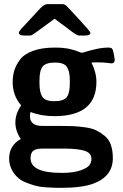

<svg xmlns="http://www.w3.org/2000/svg" viewBox="-20 -698 590 924"><path d="M71 -540Q71 -546 83.5 -560.5Q96 -575 173 -657Q192 -678 208 -678H276Q280 -678 283 -678Q286 -678 289 -676.5Q292 -675 293.5 -674.5Q295 -674 298.5 -671Q302 -668 303 -667Q304 -666 308.5 -661Q313 -656 315 -654Q336 -631 367 -598Q415 -546 415 -540Q415 -527 388 -527H366Q363 -527 361 -527Q359 -527 356.5 -527.5Q354 -528 351.5 -529.5Q349 -531 346 -532.5Q343 -534 338 -537.5Q333 -541 327.5 -544.5Q322 -548 313.5 -555Q305 -562 296 -568.5Q287 -575 272 -586Q257 -597 243 -608Q139 -531 133 -529Q129 -527 120 -527H98Q71 -527 71 -540ZM24 65Q24 2 80 -29Q54 -68 54 -108Q54 -150 81 -190V-192Q41 -238 41 -303Q41 -332 48.5 -357.5Q56 -383 75.5 -410Q95 -437 138 -453Q181 -469 243 -469H246Q286 -469 314.5 -462.5Q343 -456 356.5 -450Q370 -444 374 -444Q377 -444 396 -450Q415 -456 445 -462.5Q475 -469 503 -469Q517 -469 521 -461.5Q525 -454 530 -425Q531 -417 532 -412Q533 -393 515 -393Q513 -393 504 -394.5Q495 -396 479.5 -397Q464 -398 446 -398L420 -397Q444 -349 444 -304Q444 -139 242 -139Q178 -139 127 -159Q124 -148 124 -140Q124 -92 183 -92H269Q307 -92 330.5 -91Q354 -90 388 -85.5Q422 -81 442.5 -71Q463 -61 483.5 -44.5Q504 -28 513.5 -1Q523 26 523 63Q523 150 431 185Q376 206 274 206Q252 206 237.5 205.5Q223 205 195.5 203Q168 201 147.5 195Q127 189 104 180Q81 171 63.5 154.5Q46 138 36 117Q24 93 24 65ZM127 63Q127 134 275 134H279Q334 134 367.5 122Q401 110 410.5 96.5Q420 83 420 67Q420 38 387 27.5Q354 17 282 17H184Q142 17 132 38Q127 48 127 63ZM170 -296Q170 -254 183.5 -232.5Q197 -211 241 -211Q286 -211 301 -230Q316 -249 316 -296V-312Q316 -355 302 -376Q288 -397 245 -397Q201 -397 185.5 -378Q170 -359 170 -312Z"/></svg>

Font: CMU Sans Serif
Style: Bold
Weight: 700
Version: Version 0.7.0